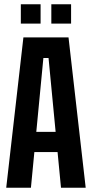

<svg xmlns="http://www.w3.org/2000/svg" viewBox="-20 -874 428 894"><path d="M9 0 89 -700H299L379 0H264L248 -166H140L124 0ZM149 -260H239L206 -604H182ZM77 -764V-854H169V-764ZM219 -764V-854H311V-764Z"/></svg>

Font: Tektur Condensed Medium
Style: Regular
Weight: 500
Width: 3
Designer: Adam Jagosz
Foundry: Adam Jagosz
Version: Version 1.005;gftools[0.9.30]